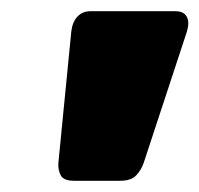

<svg xmlns="http://www.w3.org/2000/svg" viewBox="-20 -730 355 342"><path d="M112 -408Q93 -408 88 -418Q83 -428 84 -440L107 -674Q109 -691 118 -700.5Q127 -710 141 -710H293Q307 -710 312.5 -700.5Q318 -691 313 -674L236 -440Q232 -428 223 -418Q214 -408 194 -408Z"/></svg>

Font: Rubik Black
Style: Italic
Weight: 900
Italic angle: -12°
Designer: Hubert and Fischer
Foundry: Hubert and Fischer
Version: Version 2.300;gftools[0.9.30]